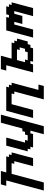

<svg xmlns="http://www.w3.org/2000/svg" viewBox="1696 -2612 1040 4473"><g transform="rotate(90 2216.5 -375.0)"><path d="M375 0H687.5Q715.3 -104 771.2 -312.3Q827.1 -520.5 855 -625H667.5L550.3 -187.5H487.8L538.1 -375H350.6L300.3 -187.5H237.8L355 -625H167.5Q145.5 -542 100.8 -375Q56.2 -208 33.7 -125H96.2L79.1 -62.5H141.6L125 0H312.5L329.1 -62.5H391.6Z M1277.8 125H1590.3Q1596.2 104 1607.4 62.5Q1618.7 21 1624 0H1499Q1526.9 -104 1582.8 -312.3Q1638.7 -520.5 1666.5 -625H1479L1462.4 -562.5H1399.9L1416.5 -625H1104L1087.4 -562.5H1024.9L1007.8 -500H945.3Q934.1 -458 911.9 -375Q889.6 -292 878.4 -250H940.9L924.3 -187.5H986.8L970.2 -125H1345.2Q1334 -83.5 1311.5 -0.2Q1289.1 83 1277.8 125ZM1378.4 -250H1128.4L1145 -312.5H1082.5Q1088.4 -333 1099.6 -375Q1110.8 -417 1116.2 -437.5H1178.7L1195.3 -500H1382.8L1366.2 -437.5H1428.7Z M1998 0H2560.5Q2588.4 -104 2644.3 -312.3Q2700.2 -520.5 2728 -625H2540.5Q2518.6 -542 2473.9 -375.2Q2429.2 -208.5 2406.7 -125H2156.7L2173.3 -187.5H2110.8L2294.9 -875H1982.4Q1977.1 -854 1965.8 -812.5Q1954.6 -771 1949.2 -750H2074.2Q2046.4 -646 1990.5 -437.5Q1934.6 -229 1906.7 -125H1969.2L1952.1 -62.5H2014.6Z M2650.9 125H2838.4Q2860.8 42 2905.5 -125Q2950.2 -292 2972.7 -375H3035.2L3051.8 -437.5H3114.3L3130.9 -500H3255.9L3239.3 -437.5H3301.8L3184.6 0H3372.1Q3394 -83 3438.7 -250Q3483.4 -417 3505.9 -500H3443.4L3460.4 -562.5H3397.9L3414.6 -625H3102.1L3085.4 -562.5H3022.9L3106.4 -875H2918.9Q2874.5 -708 2785.2 -375Q2695.8 -42 2650.9 125Z M3962.4 125H4274.9Q4280.8 104 4292 62.5Q4303.2 21 4308.6 0H4183.6Q4222.7 -146 4300.8 -437.5Q4378.9 -729 4418 -875H4230.5L4029.8 -125H3779.8L3796.4 -187.5H3733.9L3851.1 -625H3663.6Q3641.6 -542 3596.9 -375Q3552.2 -208 3529.8 -125H3592.3L3575.2 -62.5H3637.7L3621.1 0H3996.1Q3990.2 21 3979.2 62.5Q3968.3 104 3962.4 125Z"/></g></svg>

Font: Faithful 32x
Style: SemiboldOblique
Weight: 400
Foundry: Faithful Resource Pack
Version: Version 1.0; January 27, 2023